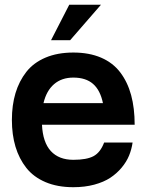

<svg xmlns="http://www.w3.org/2000/svg" viewBox="-20 -760 623 804"><path d="M287.1 -435.1Q238.3 -435.1 206.3 -407.5Q174.3 -379.9 162.1 -328.1H411.1Q399.9 -382.3 369.6 -408.7Q339.4 -435.1 287.1 -435.1ZM287.1 23.9Q220.7 23.9 170.7 2.7Q120.6 -18.6 90.3 -56.9Q60.1 -95.2 44.9 -145.5Q29.8 -195.8 29.8 -257.8Q29.8 -319.8 44.9 -370.1Q60.1 -420.4 90.3 -459Q120.6 -497.6 170.7 -518.8Q220.7 -540 287.1 -540Q353.5 -540 403.3 -518.6Q453.1 -497.1 483.6 -456.8Q514.2 -416.5 529.1 -361.8Q543.9 -307.1 543.9 -237.8H155.8Q159.2 -164.1 192.9 -127.4Q226.6 -90.8 287.1 -90.8Q343.3 -90.8 371.8 -106.2Q400.4 -121.6 416 -163.1H535.2Q531.2 -134.8 520.5 -108.6Q509.8 -82.5 489.5 -58.1Q469.2 -33.7 441.9 -15.6Q414.6 2.4 374.8 13.2Q335 23.9 287.1 23.9ZM270 -740.2H402.8L273.9 -591.8H193.8Z"/></svg>

Font: Miedinger*
Style: Bold
Weight: 700
Version: Version 001.000